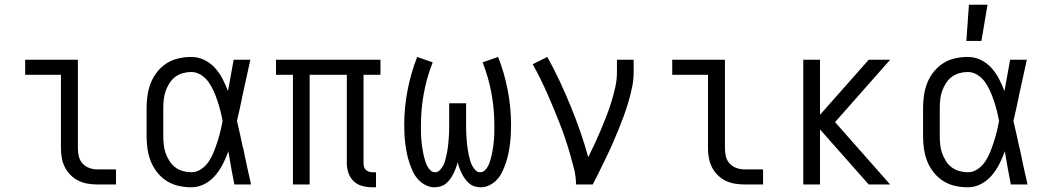

<svg xmlns="http://www.w3.org/2000/svg" viewBox="-20 -784 4440 816"><path d="M473 0H394Q373 0 352.5 -3.5Q332 -7 313.5 -16Q295 -25 280 -40Q265 -55 255.5 -74Q246 -93 242.5 -113.5Q239 -134 239 -155V-466H87V-530H311V-155Q311 -137 315 -119.5Q319 -102 331 -89Q343 -76 360 -70Q377 -64 394 -64H473Z M793 12Q766 12 739 6Q712 0 689 -14.5Q666 -29 648.5 -51Q631 -73 621 -98Q611 -123 607 -150.5Q603 -178 603 -205V-325Q603 -352 607 -379.5Q611 -407 621 -432Q631 -457 648.5 -479Q666 -501 689 -515.5Q712 -530 739 -536Q766 -542 793 -542Q822 -542 848 -529.5Q874 -517 893.5 -495.5Q913 -474 926 -448.5Q939 -423 949 -397Q955 -430 961 -463.5Q967 -497 973 -530H1044Q1035 -491 1027 -452.5Q1019 -414 1010 -375V-374Q1005 -348 999 -322Q993 -296 987 -270Q994 -242 1000 -214Q1006 -186 1012 -158L1013 -157Q1021 -117 1029.5 -78Q1038 -39 1047 0H976Q969 -34 963 -68.5Q957 -103 951 -138V-142Q941 -114 927.5 -87.5Q914 -61 895 -38.5Q876 -16 849.5 -2Q823 12 793 12ZM793 -52Q816 -52 835.5 -65.5Q855 -79 867.5 -98Q880 -117 888.5 -138.5Q897 -160 904 -181.5Q911 -203 916.5 -225.5Q922 -248 926 -270Q922 -292 916.5 -313.5Q911 -335 904 -356Q897 -377 888 -397Q879 -417 866.5 -435Q854 -453 834.5 -465.5Q815 -478 793 -478Q775 -478 757 -473Q739 -468 724.5 -457Q710 -446 700 -430Q690 -414 684 -397Q678 -380 676 -361.5Q674 -343 674 -325V-205Q674 -187 676 -168.5Q678 -150 684 -133Q690 -116 700 -100Q710 -84 724.5 -73Q739 -62 757 -57Q775 -52 793 -52Z M1578 12H1563Q1541 12 1520 6.5Q1499 1 1483.5 -13.5Q1468 -28 1461 -48.5Q1454 -69 1454 -90V-466H1296V0H1225V-466H1153V-530H1597V-466H1525V-90Q1525 -82 1527 -75Q1529 -68 1534.5 -62.5Q1540 -57 1547.5 -54.5Q1555 -52 1563 -52H1578Z M2023 12Q2010 12 1997 8Q1984 4 1974 -4.5Q1964 -13 1956.5 -23.5Q1949 -34 1943 -46Q1937 -58 1932.5 -70Q1928 -82 1925 -95Q1922 -82 1917.5 -70Q1913 -58 1907 -46Q1901 -34 1893.5 -23.5Q1886 -13 1876 -4.5Q1866 4 1853 8Q1840 12 1827 12Q1807 12 1788.5 2.5Q1770 -7 1756.5 -22Q1743 -37 1734.5 -55.5Q1726 -74 1719.5 -93.5Q1713 -113 1709 -133Q1705 -153 1702.5 -173Q1700 -193 1699 -213Q1698 -233 1698 -254Q1698 -327 1712 -400Q1726 -473 1753 -542L1819 -519Q1794 -456 1781.5 -388.5Q1769 -321 1769 -253Q1769 -242 1769 -230.5Q1769 -219 1769.5 -208Q1770 -197 1771 -186Q1772 -175 1773.5 -164Q1775 -153 1777 -142Q1779 -131 1781.5 -120Q1784 -109 1787.5 -98.5Q1791 -88 1796 -78Q1801 -68 1809.5 -60Q1818 -52 1829 -52Q1841 -52 1849.5 -61Q1858 -70 1863.5 -80.5Q1869 -91 1872 -102Q1875 -113 1877.5 -124.5Q1880 -136 1882 -148Q1884 -160 1885 -171.5Q1886 -183 1887 -194.5Q1888 -206 1888.5 -218Q1889 -230 1889 -241.5Q1889 -253 1889 -265V-345H1961V-265Q1961 -253 1961 -241.5Q1961 -230 1961.5 -218Q1962 -206 1963 -194.5Q1964 -183 1965 -171.5Q1966 -160 1968 -148Q1970 -136 1972.5 -124.5Q1975 -113 1978 -102Q1981 -91 1986.5 -80.5Q1992 -70 2000.5 -61Q2009 -52 2021 -52Q2032 -52 2040.5 -60Q2049 -68 2054 -78Q2059 -88 2062.5 -98.5Q2066 -109 2068.5 -120Q2071 -131 2073 -142Q2075 -153 2076.5 -164Q2078 -175 2079 -186Q2080 -197 2080.5 -208Q2081 -219 2081 -230.5Q2081 -242 2081 -253Q2081 -321 2068.5 -388.5Q2056 -456 2031 -519L2097 -542Q2124 -473 2138 -400Q2152 -327 2152 -254Q2152 -233 2151 -213Q2150 -193 2147.5 -173Q2145 -153 2141 -133Q2137 -113 2130.5 -93.5Q2124 -74 2115.5 -55.5Q2107 -37 2093.5 -22Q2080 -7 2061.5 2.5Q2043 12 2023 12Z M2499 0H2428Q2428 -34 2419.5 -67.5Q2411 -101 2401.5 -133.5Q2392 -166 2381 -198.5Q2370 -231 2357.5 -262.5Q2345 -294 2332 -325.5Q2319 -357 2305 -388.5Q2291 -420 2276 -450.5Q2261 -481 2244 -511L2306 -542Q2334 -492 2358.5 -439.5Q2383 -387 2405 -333.5Q2427 -280 2446 -225.5Q2465 -171 2480 -116Q2494 -144 2507.5 -173Q2521 -202 2533.5 -231.5Q2546 -261 2557.5 -291Q2569 -321 2578.5 -351.5Q2588 -382 2595 -413.5Q2602 -445 2602 -477V-530H2673V-477Q2673 -445 2666.5 -413.5Q2660 -382 2651 -351.5Q2642 -321 2631 -291Q2620 -261 2608 -231.5Q2596 -202 2583 -172.5Q2570 -143 2556 -114.5Q2542 -86 2528 -57Q2514 -28 2499 0Z M3223 0H3144Q3123 0 3102.5 -3.5Q3082 -7 3063.5 -16Q3045 -25 3030 -40Q3015 -55 3005.5 -74Q2996 -93 2992.5 -113.5Q2989 -134 2989 -155V-466H2837V-530H3061V-155Q3061 -137 3065 -119.5Q3069 -102 3081 -89Q3093 -76 3110 -70Q3127 -64 3144 -64H3223Z M3672 0 3465 -234V0H3394V-530H3465V-296L3672 -530H3763L3529 -265L3763 0Z M4093 12Q4066 12 4039 6Q4012 0 3989 -14.5Q3966 -29 3948.5 -51Q3931 -73 3921 -98Q3911 -123 3907 -150.5Q3903 -178 3903 -205V-325Q3903 -352 3907 -379.5Q3911 -407 3921 -432Q3931 -457 3948.5 -479Q3966 -501 3989 -515.5Q4012 -530 4039 -536Q4066 -542 4093 -542Q4122 -542 4148 -529.5Q4174 -517 4193.5 -495.5Q4213 -474 4226 -448.5Q4239 -423 4249 -397Q4255 -430 4261 -463.5Q4267 -497 4273 -530H4344Q4335 -491 4327 -452.5Q4319 -414 4310 -375V-374Q4305 -348 4299 -322Q4293 -296 4287 -270Q4294 -242 4300 -214Q4306 -186 4312 -158L4313 -157Q4321 -117 4329.5 -78Q4338 -39 4347 0H4276Q4269 -34 4263 -68.5Q4257 -103 4251 -138V-142Q4241 -114 4227.5 -87.5Q4214 -61 4195 -38.5Q4176 -16 4149.5 -2Q4123 12 4093 12ZM4093 -52Q4116 -52 4135.5 -65.5Q4155 -79 4167.5 -98Q4180 -117 4188.5 -138.5Q4197 -160 4204 -181.5Q4211 -203 4216.5 -225.5Q4222 -248 4226 -270Q4222 -292 4216.5 -313.5Q4211 -335 4204 -356Q4197 -377 4188 -397Q4179 -417 4166.5 -435Q4154 -453 4134.5 -465.5Q4115 -478 4093 -478Q4075 -478 4057 -473Q4039 -468 4024.5 -457Q4010 -446 4000 -430Q3990 -414 3984 -397Q3978 -380 3976 -361.5Q3974 -343 3974 -325V-205Q3974 -187 3976 -168.5Q3978 -150 3984 -133Q3990 -116 4000 -100Q4010 -84 4024.5 -73Q4039 -62 4057 -57Q4075 -52 4093 -52Z M4087 -610 4098 -764H4177L4151 -610Z"/></svg>

Font: Lode Term
Style: Regular
Weight: 400
Monospace: yes
Designer: Belleve Invis
Foundry: Belleve Invis
Version: Version 29.2.0